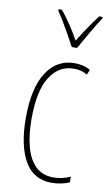

<svg xmlns="http://www.w3.org/2000/svg" viewBox="-88 -807 489 862"><g transform="rotate(10 156.5 -376.5)"><path d="M212 10Q127 10 87 -62Q47 -134 47 -256Q47 -394 93.5 -465.5Q140 -537 221 -537Q262 -537 293 -519L283 -496Q257 -512 222 -512Q153 -512 113 -448.5Q73 -385 73 -257Q73 -186 87.5 -131Q102 -76 133.5 -45.5Q165 -15 215 -15Q253 -15 292 -32V-6Q276 1 254 5.5Q232 10 212 10ZM195 -606Q182 -631 165.5 -660Q149 -689 133.5 -715Q118 -741 107 -756V-763H123Q143 -738 166 -704Q189 -670 207 -637Q227 -670 247 -699.5Q267 -729 292 -763H308V-756Q286 -724 262.5 -682.5Q239 -641 219 -606Z"/></g></svg>

Font: Noto Sans Sinhala UI ExtraCondensed Thin
Style: Regular
Weight: 100
Width: 2
Designer: Jelle Bosma - Monotype Design Team
Foundry: Monotype Imaging Inc.
Version: Version 2.006; ttfautohint (v1.8.4.7-5d5b)